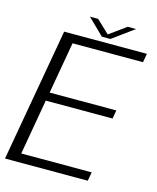

<svg xmlns="http://www.w3.org/2000/svg" viewBox="-127 -859 770 940"><g transform="rotate(15 258.0 -389.0)"><path d="M-11 0H408.5L416.5 -44.5H59.5L108.5 -325.5H447L454.5 -368.5H116.5L162.5 -630.5H519.5L527.5 -675H108ZM292.5 -699H336L445 -778.5H402.5L317.5 -717L252.5 -778.5H211Z"/></g></svg>

Font: Anybody UltraCondensed Thin Light
Style: Italic
Weight: 300
Italic angle: -10°
Version: Version 1.111